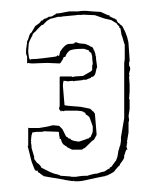

<svg xmlns="http://www.w3.org/2000/svg" viewBox="-20 -670 294 354"><path d="M219 -556V-560L217 -589Q217 -593 215 -599V-600L211 -611L206 -621L203 -624Q203 -624 201 -625V-626Q199 -627 198 -628Q195 -631 195 -634H193Q193 -636 190 -636L182 -640Q182 -641 182 -641.5Q182 -642 179 -642L168 -647L166 -648Q162 -648 158 -648.5Q154 -649 150 -649L139 -650Q138 -650 134 -650Q130 -650 124 -649H108L102 -648Q98 -647 92 -646Q86 -645 83 -645V-644L79 -642Q78 -641 76 -640Q74 -639 69 -639V-638Q67 -638 65 -636H64Q62 -636 60 -634L58 -632H56Q54 -628 50 -625.5Q46 -623 45 -622L38 -610Q37 -609 36 -608.5Q35 -608 31 -595H30Q30 -590 29 -585Q28 -580 28 -574Q28 -570 29 -568Q30 -566 30 -565V-553L32 -554Q35 -553 41 -553Q45 -553 52 -553.5Q59 -554 67 -554L90 -553Q91 -553 93 -556Q95 -560 95.5 -560Q96 -560 96 -561L97 -564Q98 -565 99 -565Q100 -565 101 -566V-567Q103 -572 107.5 -576Q112 -580 133 -580H135L144 -577Q144 -575 144.5 -575Q145 -575 147 -573H148L150 -566Q150 -561 150.5 -558Q151 -555 151 -553Q151 -551 150.5 -550.5Q150 -550 150 -549V-545V-542Q150 -540 147 -538Q144 -536 133 -530L118 -529L114 -528L112 -529H99H92Q91 -529 90 -528V-525V-520V-491V-475Q90 -473 89.5 -472.5Q89 -472 89 -471V-470Q89 -468 92 -465L93 -464V-466Q94 -466 95 -465.5Q96 -465 97 -465Q98 -465 98.5 -465.5Q99 -466 100 -466H122L131 -465Q132 -464 134 -464V-463Q138 -463 138 -459L140 -458L144 -455Q145 -455 151 -437V-428L150 -424Q147 -418 147 -417H145Q145 -416 144 -415L140 -414L138 -413L126 -409Q123 -409 121 -409.5Q119 -410 118 -410L114 -411Q113 -411 113 -412H111L110 -414Q111 -414 108 -414.5Q105 -415 105 -417H104Q103 -417 103 -418H102L100 -422L95 -432L89 -438Q86 -438 83.5 -438.5Q81 -439 79 -439Q76 -439 73 -438Q70 -437 64 -436L52 -434H33L32 -435V-401H31L38 -373L39 -370Q44 -356 45.5 -355.5Q47 -355 48 -355L49 -356L50 -353Q50 -352 52 -351.5Q54 -351 54 -350L61 -345Q63 -345 67 -344L97 -339L101 -338L114 -336Q114 -336 116 -337V-336Q126 -335 136.5 -337.5Q147 -340 157 -342L172 -345H173Q173 -345 175 -346L176 -347Q175 -346 176 -346Q177 -346 184.5 -350Q192 -354 192 -356L199 -364Q200 -365 201 -365V-367Q207 -375 208 -377Q209 -379 209 -381V-384Q210 -385 210.5 -387.5Q211 -390 213 -394H215L213 -400Q214 -401 214 -406H215Q215 -407 214 -408L217 -426V-443V-445Q218 -446 218 -449Q218 -451 217.5 -453Q217 -455 217 -456L219 -469V-486L218 -488L219 -501V-514L218 -528Q218 -530 219 -531L218 -532Q218 -536 219 -538.5Q220 -541 220 -543Q220 -547 218 -549V-556ZM209 -535V-505V-486V-482V-474V-452L203 -417V-410L202 -404Q202 -402 201 -400.5Q200 -399 200 -397L199 -394Q198 -392 197.5 -386.5Q197 -381 194 -374L193 -373L185 -362Q182 -362 182 -359H181Q180 -359 176 -356Q172 -353 168 -353L162 -351L159 -350Q157 -350 154 -349.5Q151 -349 144 -347L142 -346Q131 -346 126 -345Q121 -344 120 -344H119H112Q110 -345 105 -345L91 -346Q91 -347 90 -347L84 -349Q81 -349 72 -353L60 -359L56 -361Q56 -363 53 -366Q50 -369 48 -370L43 -377V-381Q39 -394 38.5 -396Q38 -398 38 -402L37 -408L38 -410H37L38 -420Q38 -421 38.5 -421.5Q39 -422 39 -424L40 -426Q44 -426 44 -426.5Q44 -427 58 -427L61 -428L88 -427Q89 -426 89 -422.5Q89 -419 90 -417V-414H92L94 -408Q96 -404 98 -403Q100 -402 100 -401H101Q103 -401 103 -399L113 -394H130L133 -395V-397Q133 -396 134 -396Q136 -396 143.5 -404Q151 -412 153 -412L158 -421V-424L155 -460Q155 -461 153 -463V-464Q152 -464 151 -465Q150 -465 150 -466L149 -467L148 -468Q146 -470 144 -470L129 -473L105 -475L99 -476L96 -511Q96 -517 97 -520V-521Q103 -521 104 -520L114 -521Q114 -521 116 -520Q117 -521 120 -521V-520V-521Q123 -521 125.5 -521.5Q128 -522 130 -522Q132 -522 133 -523H139Q143 -525 145 -525.5Q147 -526 148 -527V-528Q154 -528 156 -535L158 -544Q159 -545 159 -547L157 -562V-564Q157 -565 158 -565H157Q156 -567 156 -569Q156 -571 155 -573Q154 -575 154 -577H153Q152 -583 148 -584H147L146 -585Q145 -586 137 -589L127 -590Q126 -590 123.5 -591Q121 -592 120 -592Q119 -592 118.5 -591.5Q118 -591 117 -591V-590Q115 -589 107.5 -589Q100 -589 91 -575L89 -567Q87 -567 86 -568L85 -567L84 -566L78 -565Q70 -564 58 -562.5Q46 -561 39 -561H38Q37 -561 36 -560Q34 -560 33 -566.5Q32 -573 32 -575V-576L33 -590Q35 -596 37 -599.5Q39 -603 40 -605V-606Q39 -606 45 -612H46Q46 -613 49 -616Q52 -619 53 -620L55 -622Q57 -624 57 -624H59L67 -632Q68 -632 70.5 -634Q73 -636 76 -636L87 -639H93Q95 -640 99 -640L120 -642Q124 -643 127.5 -642.5Q131 -642 132 -643L155 -642L172 -636L185 -633L195 -627Q196 -625 197 -624Q198 -623 200 -621V-619Q201 -618 202 -618L204 -606Q205 -604 206 -600.5Q207 -597 209 -590L210 -588V-561L209 -554Z"/></svg>

Font: Londrina Sketch
Style: Regular
Weight: 400
Designer: Marcelo Magalhaes
Foundry: Marcelo Magalhães
Version: Version 1.002